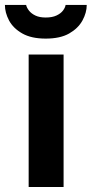

<svg xmlns="http://www.w3.org/2000/svg" viewBox="-50 -743 365 763"><path d="M63.9 0V-526.4H202.7V0ZM131.6 -589.6Q74.6 -589.6 38.6 -610Q2.6 -630.5 -14 -661.6Q-30.5 -692.8 -30.5 -723.4H53.8Q56 -712.6 65.3 -700.7Q74.6 -688.8 91 -681.1Q107.3 -673.4 131.6 -673.4Q157.4 -673.4 174.5 -681.4Q191.7 -689.4 200.6 -701.4Q209.4 -713.4 210.7 -723.4H294.7Q294.7 -692.8 277.7 -661.6Q260.7 -630.5 225 -610Q189.4 -589.6 131.6 -589.6Z"/></svg>

Font: Archivo SemiBold
Style: Regular
Weight: 600
Designer: Hector Gatti
Foundry: Omnibus-Type
Version: Version 2.001